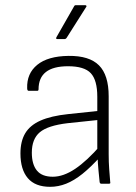

<svg xmlns="http://www.w3.org/2000/svg" viewBox="-20 -710 527 742"><path d="M371 0Q368 0 366.5 -2.5Q365 -5 365 -7Q363 -26 360.5 -52.5Q358 -79 357 -105L356 -125V-336Q356 -400 331 -427Q306 -454 243 -454Q129 -454 129 -365Q129 -359 124 -359H91Q85 -359 85 -369Q83 -426 124 -459.5Q165 -493 245 -494Q325 -495 362.5 -457.5Q400 -420 400 -338V-114Q400 -83 402 -56.5Q404 -30 406 -6Q408 0 401 0ZM174 12Q116 12 87.5 -21.5Q59 -55 59 -117Q59 -164 77.5 -195Q96 -226 136.5 -244Q177 -262 243 -269L366 -282V-247L242 -234Q165 -225 134 -199Q103 -173 103 -120Q103 -75 122.5 -51Q142 -27 184 -27Q225 -27 270.5 -57.5Q316 -88 370 -150V-107Q331 -64 298.5 -38Q266 -12 235.5 0Q205 12 174 12ZM201 -559Q195 -559 198 -566L266 -685Q268 -690 273 -690H309Q313 -690 314 -687.5Q315 -685 313 -683L237 -563Q234 -559 230 -559Z"/></svg>

Font: Sofia Sans ExtraLight
Style: Regular
Weight: 250
Version: Version 4.100-B